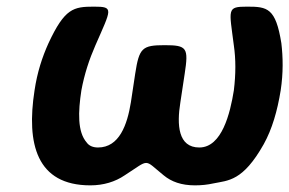

<svg xmlns="http://www.w3.org/2000/svg" viewBox="-20 -548 871 578"><path d="M84 -276C59 -115 90 10 252 10C292 10 327 -1 355 -20C433 -70 411 -70 473 -20C496 -1 526 10 567 10C587 10 605 8 623 4C667 -5 711 -2 774 -114C799 -159 815 -214 825 -276C833 -329 832 -376 827 -418C810 -524 785 -528 724 -528C662 -528 670 -521 684 -411C690 -370 690 -325 684 -276C673 -207 648 -104 580 -104C516 -104 512 -172 523 -240L536 -326C548 -404 543 -412 476 -412C408 -412 399 -404 387 -326L374 -240C363 -172 339 -104 275 -104C260 -104 248 -109 241 -119C213 -151 215 -211 225 -276C234 -325 249 -370 267 -411C315 -521 324 -528 263 -528C201 -528 175 -523 126 -418C107 -376 92 -330 84 -276Z"/></svg>

Font: Asimov Print
Style: AIt
Weight: 500
Designer: Google
Version: Version 2.000980: 2014